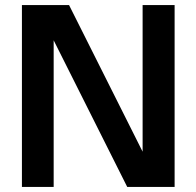

<svg xmlns="http://www.w3.org/2000/svg" viewBox="-20 -742 779 762"><path d="M673 0V-722H546V-140L254 -722H67V0H193V-582L485 0Z"/></svg>

Font: Perun SemiBold
Style: Regular
Weight: 600
Foundry: Copyright (c) Stefan Peev, Context Ltd, 2016
Version: Version 1.089